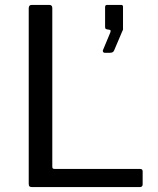

<svg xmlns="http://www.w3.org/2000/svg" viewBox="-20 -762 642 782"><path d="M97 -728Q97 -742 109 -742H181Q193 -742 193 -729V-84Q193 -78 195 -76Q197 -74 203 -74H549Q555 -74 558 -72Q561 -70 561 -64V-11Q561 0 549 0H111Q103 0 100 -3Q97 -6 97 -14ZM406 -547Q402 -547 400 -550.5Q398 -554 399 -557L429 -629Q431 -635 430.5 -637.5Q430 -640 425 -641L418 -642Q412 -643 410 -645Q408 -647 408 -653V-733Q408 -742 416 -742H474Q481 -742 481 -734V-642Q481 -639 479 -637L445 -557Q443 -552 439 -549.5Q435 -547 427 -547Z"/></svg>

Font: Libre Franklin
Style: Regular
Weight: 400
Designer: Pablo Impallari, Rodrigo Fuenzalida
Foundry: Impallari Type
Version: Version 1.001; ttfautohint (v1.4.1)